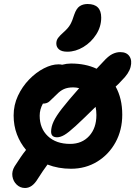

<svg xmlns="http://www.w3.org/2000/svg" viewBox="-20 -830 687 958"><path d="M105 108Q81 108 63.5 91.5Q46 75 42 50Q38 25 53 0Q69 -25 83 -45.5Q97 -66 110 -82Q81 -116 64.5 -159.5Q48 -203 48 -254Q48 -306 69.5 -352Q91 -398 125.5 -433.5Q160 -469 199 -489Q238 -509 272 -509Q282 -509 290 -507Q313 -513 334 -513Q407 -513 462 -487Q470 -495 478 -504Q486 -513 495 -522Q520 -550 540 -560Q560 -570 580 -570Q612 -570 626 -549Q640 -528 631.5 -495.5Q623 -463 587 -428Q580 -420 572.5 -412.5Q565 -405 557 -398Q590 -339 590 -258Q590 -181 556.5 -120Q523 -59 465 -23.5Q407 12 334 12Q271 12 217 -9Q206 6 193.5 24Q181 42 168 63Q141 108 105 108ZM265 -145Q235 -145 235 -173Q235 -197 247.5 -224Q260 -251 290.5 -290Q321 -329 375 -390Q361 -394 345 -394Q318 -394 299 -385.5Q280 -377 262 -358Q239 -336 227 -324.5Q215 -313 194 -313Q178 -284 178 -253Q178 -189 219 -150.5Q260 -112 330 -112Q389 -112 425 -151.5Q461 -191 461 -256Q461 -278 457 -297Q393 -234 357 -201Q321 -168 301 -156.5Q281 -145 265 -145ZM316 -572Q288 -572 274.5 -583.5Q261 -595 261 -613Q261 -629 270 -641Q279 -653 296 -668Q320 -689 330.5 -707.5Q341 -726 350 -756Q361 -788 377.5 -799Q394 -810 417 -810Q485 -810 485 -742Q485 -697 460 -658Q435 -619 396 -595.5Q357 -572 316 -572Z"/></svg>

Font: Shantell Sans Normal
Style: Regular
Weight: 600
Designer: Stephen Nixon, Anya Danilova, Shantell Martin
Foundry: Arrow Type
Version: Version 1.009;[a7da0bfa3]